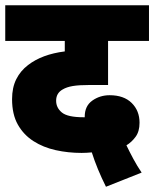

<svg xmlns="http://www.w3.org/2000/svg" viewBox="-20 -642 588 732"><path d="M384 70Q350 2 330 -61Q309 -59 291 -59Q240 -59 192.5 -69.5Q145 -80 107.5 -104Q70 -128 48 -167Q26 -206 26 -264Q26 -308 42 -340Q58 -372 87 -394Q140 -435 227 -446V-486H0V-622H548V-486H392V-318H323Q281 -318 257.5 -314Q234 -310 219 -301Q194 -287 194 -258Q194 -231 216 -213Q238 -195 298 -195Q301 -195 303 -195V-197Q303 -238 332 -258.5Q361 -279 398 -279Q452 -279 482 -249.5Q512 -220 512 -174Q512 -141 497 -120.5Q482 -100 462 -88Q474 -63 488.5 -36Q503 -9 520 16Z"/></svg>

Font: Noto Sans SemiCondensed Black
Style: Regular
Weight: 900
Width: 4
Designer: Monotype Design Team
Foundry: Monotype Imaging Inc.
Version: Version 2.013; ttfautohint (v1.8.4.7-5d5b)